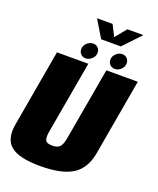

<svg xmlns="http://www.w3.org/2000/svg" viewBox="-173 -1051 950 1156"><g transform="rotate(20 301.5 -473.0)"><path d="M227 3Q363.5 3 432.8 -40.5Q502 -84 520 -184.5L606 -675H404.5L322.5 -208.5Q316 -170.5 301.8 -154Q287.5 -137.5 252 -137.5Q217.5 -137.5 209 -154Q200.5 -170.5 207 -208.5L289 -675H88L2 -184.5Q-16 -84 37.5 -40.5Q91 3 227 3ZM262 -700Q283 -700 301 -716.8Q319 -733.5 319 -756.5Q319 -775 306.8 -787.2Q294.5 -799.5 276.5 -799.5Q254 -799.5 236.2 -782.8Q218.5 -766 218.5 -743.5Q218.5 -725 230.5 -712.5Q242.5 -700 262 -700ZM448 -700Q470.5 -700 487.8 -716.8Q505 -733.5 505 -756.5Q505 -775 493.2 -787.2Q481.5 -799.5 462 -799.5Q440.5 -799.5 422.8 -782.8Q405 -766 405 -743.5Q405 -725 417.5 -712.5Q430 -700 448 -700ZM311 -840H437L541.5 -950.5H439L380.5 -879L344 -950.5H244.5Z"/></g></svg>

Font: Anybody Condensed Black
Style: Italic
Weight: 900
Width: 3
Italic angle: -10°
Version: Version 1.113;gftools[0.9.25]